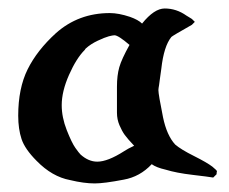

<svg xmlns="http://www.w3.org/2000/svg" viewBox="-20 -428 534 448"><path d="M311.5 -373Q339.8 -408.2 364.3 -408.2Q391.6 -408.2 415 -391.6Q417 -390.6 421.4 -387.7Q425.8 -384.8 427.7 -383.8L434.6 -377L427.7 -370.1Q382.8 -344.7 379.9 -341.8Q362.3 -320.3 356.4 -267.6Q354.5 -253.9 353 -243.2Q351.6 -232.4 351.1 -229Q350.6 -225.6 350.1 -223.1Q349.6 -220.7 349.6 -217.8Q349.6 -208 360.4 -154.3Q369.1 -112.3 388.7 -90.8Q402.3 -79.1 432.6 -64Q462.9 -48.8 475.6 -39.1Q486.3 -30.3 486.3 -28.3Q486.3 -28.3 485.8 -26.9Q485.4 -25.4 485.4 -23.4V-21.5L477.5 -13.7Q466.8 -15.6 429.2 -20Q391.6 -24.4 366.2 -32.2Q344.7 -37.1 334 -44.9Q306.6 -15.6 268.6 -8.8Q222.7 0 201.2 0Q175.8 0 143.6 -7.8Q101.6 -15.6 65.4 -52.7Q38.1 -80.1 30.3 -103.5Q22.5 -127 22.5 -158.2Q22.5 -221.7 44.4 -266.1Q66.4 -310.5 110.4 -350.6Q163.1 -397.5 236.3 -397.5Q256.8 -397.5 283.2 -388.7Q302.7 -381.8 311.5 -373ZM177.7 -311.5Q158.2 -292 141.1 -253.4Q124 -214.8 124 -182.6Q124 -154.3 135.7 -124.5Q147.5 -94.7 155.8 -83Q164.1 -71.3 168 -67.4Q186.5 -50.8 207 -50.8Q231.4 -50.8 269.5 -75.2Q278.3 -81.1 293 -87.9Q277.3 -104.5 271 -113.3Q264.6 -122.1 258.8 -135.7Q252.9 -149.4 252.9 -165V-225.6Q252.9 -252 258.3 -271Q263.7 -290 282.2 -323.2Q255.9 -345.7 247.1 -345.7Q243.2 -345.7 233.9 -343.3Q224.6 -340.8 208 -333Q191.4 -325.2 179.7 -314.5Z"/></svg>

Font: Shelly2023
Style: Regular
Weight: 400
Version: Version 0.2